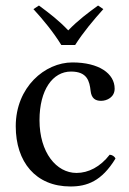

<svg xmlns="http://www.w3.org/2000/svg" viewBox="-20 -665 468 695"><path d="M398 -91C394 -100 386 -104 377 -105C343 -61 300 -39 257 -39C184 -39 123 -113 123 -230C123 -340 171 -406 237 -406C296 -406 304 -371 308 -336C311 -309 325 -300 346 -300C367 -300 395 -313 395 -344C395 -399 338 -439 242 -439C143 -439 37 -350 37 -208C37 -79 109 10 235 10C295 10 348 -9 398 -91ZM202 -502H252C281 -548 319 -593 354 -632L335 -645C298 -618 264 -593 227 -555C193 -591 160 -616 121 -645L101 -632C136 -594 173 -549 202 -502Z"/></svg>

Font: Libertinus Serif
Style: Regular
Weight: 400
Designer: Philipp H. Poll, Khaled Hosny
Foundry: Caleb Maclennan
Version: Version 7.050;RELEASE